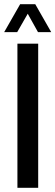

<svg xmlns="http://www.w3.org/2000/svg" viewBox="-27 -895 264 915"><path d="M56 0V-687H155V0ZM-7 -742 69 -875H141L217 -742H154L86 -864H125L55 -742Z"/></svg>

Font: Archivo ExtraCondensed Medium
Style: Regular
Weight: 500
Width: 2
Designer: Hector Gatti
Foundry: Omnibus-Type
Version: Version 2.001